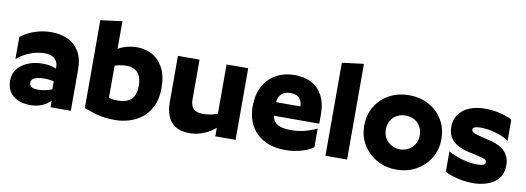

<svg xmlns="http://www.w3.org/2000/svg" viewBox="-57 -1049 3833 1399"><g transform="rotate(10 1859.0 -349.0)"><path d="M346 -135 357 -58Q345 -42 322.5 -26Q300 -10 269.5 0Q239 10 201 10Q122 10 73.5 -28.5Q25 -67 25 -142Q25 -192 54 -228Q83 -264 131 -283.5Q179 -303 236 -303Q279 -303 308.5 -294.5Q338 -286 352 -278L358 -184Q342 -190 318 -194Q294 -198 271 -198Q227 -198 199.5 -187Q172 -176 172 -151Q172 -129 189 -119.5Q206 -110 233 -110Q262 -110 294.5 -117Q327 -124 346 -135ZM339 -293Q339 -323 326 -342.5Q313 -362 290.5 -371Q268 -380 238 -380Q183 -380 127 -357Q71 -334 36 -301V-464Q54 -481 87.5 -498.5Q121 -516 165.5 -528Q210 -540 261 -540Q327 -540 381 -516Q435 -492 467 -440Q499 -388 499 -302V0H349V-89L339 -103Z M756 -708 596 -688V-37Q637 -22 692.5 -6Q748 10 826 10Q880 10 932.5 -6Q985 -22 1027.5 -56.5Q1070 -91 1095.5 -145.5Q1121 -200 1121 -277Q1121 -369 1089.5 -427Q1058 -485 1007 -512.5Q956 -540 897 -540Q862 -540 831 -533Q800 -526 775 -514Q750 -502 731 -487V-369Q744 -376 762 -381.5Q780 -387 801.5 -390.5Q823 -394 845 -394Q873 -394 898 -382.5Q923 -371 939 -343Q955 -315 955 -267Q955 -211 935.5 -182Q916 -153 885 -143Q854 -133 817 -133Q791 -133 769.5 -138Q748 -143 731 -149L756 -128Z M1718 0H1568V-115L1558 -133V-530H1718ZM1449 -145Q1476 -145 1501.5 -149.5Q1527 -154 1548 -162Q1569 -170 1583 -178V-78Q1563 -56 1532 -36Q1501 -16 1461.5 -3Q1422 10 1376 10Q1311 10 1271.5 -16Q1232 -42 1215 -87Q1198 -132 1198 -190V-530H1358V-233Q1358 -208 1366.5 -188Q1375 -168 1395 -156.5Q1415 -145 1449 -145Z M1960 -307V-251Q1960 -215 1973 -190Q1986 -165 2018 -152.5Q2050 -140 2105 -140Q2144 -140 2179 -147Q2214 -154 2243 -164.5Q2272 -175 2293 -185V-47Q2266 -25 2208.5 -7.5Q2151 10 2086 10Q1999 10 1934.5 -22.5Q1870 -55 1834 -116.5Q1798 -178 1798 -265Q1798 -348 1830.5 -409.5Q1863 -471 1922.5 -505.5Q1982 -540 2062 -540Q2175 -540 2236.5 -474Q2298 -408 2298 -295V-222H1954V-322H2141Q2141 -357 2121 -381.5Q2101 -406 2052 -406Q2019 -406 1999 -392.5Q1979 -379 1969.5 -356.5Q1960 -334 1960 -307Z M2383 -688 2543 -708V0H2383Z M2908 10Q2990 10 3054.5 -26.5Q3119 -63 3156.5 -125Q3194 -187 3194 -265Q3194 -346 3156.5 -408Q3119 -470 3054.5 -505Q2990 -540 2908 -540Q2827 -540 2762.5 -505Q2698 -470 2660.5 -408Q2623 -346 2623 -265Q2623 -187 2660.5 -125Q2698 -63 2762.5 -26.5Q2827 10 2908 10ZM2908 -140Q2874 -140 2845.5 -156Q2817 -172 2800 -200Q2783 -228 2783 -265Q2783 -304 2800 -332Q2817 -360 2845.5 -375Q2874 -390 2908 -390Q2943 -390 2971.5 -375Q3000 -360 3017 -332Q3034 -304 3034 -265Q3034 -228 3017 -199.5Q3000 -171 2971.5 -155.5Q2943 -140 2908 -140Z M3540 -318Q3592 -306 3626 -284.5Q3660 -263 3676.5 -232.5Q3693 -202 3693 -162Q3693 -76 3631.5 -33Q3570 10 3471 10Q3431 10 3390.5 2.5Q3350 -5 3317 -16Q3284 -27 3267 -37V-188Q3294 -173 3329 -159.5Q3364 -146 3403 -137.5Q3442 -129 3480 -129Q3513 -129 3528 -135.5Q3543 -142 3543 -157Q3543 -173 3520 -180.5Q3497 -188 3452 -198L3414 -206Q3369 -216 3331.5 -234Q3294 -252 3271.5 -284.5Q3249 -317 3249 -367Q3249 -419 3275.5 -457.5Q3302 -496 3352 -518Q3402 -540 3472 -540Q3512 -540 3551.5 -533Q3591 -526 3623 -515Q3655 -504 3671 -493V-337Q3653 -352 3618.5 -366Q3584 -380 3543 -389Q3502 -398 3462 -398Q3444 -398 3431 -395.5Q3418 -393 3411 -388Q3404 -383 3404 -374Q3404 -362 3415 -354.5Q3426 -347 3447 -341.5Q3468 -336 3499 -328Z"/></g></svg>

Font: Roundo Variable
Style: Regular
Weight: 200
Designer: Shiva Nallaperumal
Foundry: Indian Type Foundry
Version: Version 2.000